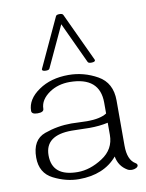

<svg xmlns="http://www.w3.org/2000/svg" viewBox="-88 -845 697 919"><g transform="rotate(-10 260.5 -386.0)"><path d="M478 11.7Q465.8 11.7 456.5 6.3Q416 -17.6 407.7 -65.4Q342.3 11.7 221.2 11.7Q159.2 11.7 97.9 -19.3Q36.6 -50.3 36.6 -125.5Q36.6 -211.9 99.9 -234.6Q163.1 -257.3 230.5 -257.3Q247.6 -257.3 267.3 -256.1Q287.1 -254.9 307.1 -254.9Q371.1 -254.9 402.8 -275.4V-328.1Q402.8 -453.1 256.8 -454.1Q200.2 -454.1 158.2 -425.8Q111.3 -393.6 110.8 -350.1Q110.8 -333 80.6 -333Q51.3 -333 51.3 -350.1Q51.8 -406.7 112.3 -447.8Q170.9 -488.3 256.8 -488.3Q331.1 -488.3 397 -451.2Q462.9 -414.1 462.9 -328.1V-108.4Q462.9 -39.1 500 -17.1Q508.3 -12.2 508.3 -5.4Q508.3 1.5 499 6.8Q489.3 11.7 478 11.7ZM221.2 -22.9Q281.2 -22.9 342 -62.3Q402.8 -101.6 402.8 -171.4V-230.5Q360.8 -221.2 312 -221.2Q291 -221.2 269.5 -222.2Q248 -223.1 226.6 -223.1Q96.7 -223.1 96.7 -125.5Q96.7 -22.9 221.2 -22.9ZM394.5 -536.1Q394.5 -527.3 375.5 -527.3Q361.3 -527.3 358.4 -534.2L265.6 -733.4L172.9 -534.2Q169.9 -527.3 155.8 -527.3Q136.7 -527.3 136.7 -536.1Q136.7 -538.1 137.7 -539.1L247.6 -775.9Q250.5 -782.7 265.6 -782.7Q279.8 -782.7 283.2 -775.4L393.6 -539.1Q394.5 -537.1 394.5 -536.1Z"/></g></svg>

Font: Gayathri Thin
Style: Regular
Weight: 100
Designer: Binoy Dominic <binoy.domenic@gmail.com>
Foundry: SMC
Version: Version 1.000